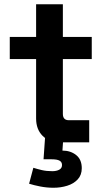

<svg xmlns="http://www.w3.org/2000/svg" viewBox="-20 -670 496 904"><path d="M400 0H260Q211 0 180.5 -30.5Q150 -61 150 -112V-392H26V-496H150V-650H276V-496H412V-392H276V-134Q276 -104 304 -104H400ZM232 214Q200 214 169.5 208Q139 202 117 195L137 120Q156 126 177.5 131Q199 136 226 136Q246 136 259 129Q272 122 272 107Q272 93 260.5 86.5Q249 80 223 80H185L192 -20H278L274 39Q312 39 338.5 60Q365 81 365 122Q365 154 346 174.5Q327 195 296.5 204.5Q266 214 232 214Z"/></svg>

Font: Space Grotesk Variable Light
Style: Regular
Weight: 300
Designer: Florian Karsten
Foundry: Florian Karsten
Version: Version 2.000